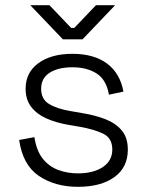

<svg xmlns="http://www.w3.org/2000/svg" viewBox="-20 -708 568 742"><path d="M281 14Q193 14 130.5 -28Q68 -70 54 -167L113 -178Q121 -125 145.5 -94.5Q170 -64 205.5 -51Q241 -38 281 -38Q341 -38 377.5 -62.5Q414 -87 414 -130Q414 -174 379.5 -191Q345 -208 288 -218L242 -226Q196 -234 159 -250.5Q122 -267 100.5 -295Q79 -323 79 -365Q79 -428 128.5 -464Q178 -500 260 -500Q343 -500 393.5 -462.5Q444 -425 457 -354L401 -342Q391 -400 353.5 -424Q316 -448 260 -448Q205 -448 172 -427Q139 -406 139 -365Q139 -325 169 -306.5Q199 -288 251 -279L297 -271Q347 -263 387 -247.5Q427 -232 450.5 -204Q474 -176 474 -130Q474 -61 422 -23.5Q370 14 281 14ZM299 -556H223L97 -688H171L255 -600H267L351 -688H425Z"/></svg>

Font: Space Grotesk Variable Light
Style: Regular
Weight: 300
Designer: Florian Karsten
Foundry: Florian Karsten
Version: Version 2.000